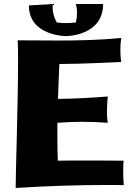

<svg xmlns="http://www.w3.org/2000/svg" viewBox="-20 -920 659 957"><path d="M517 -308C514 -327 513 -345 513 -363C513 -389 515 -414 517 -439C428 -432 348 -428 269 -427C272 -524 276 -601 276 -601C386 -601 584 -611 584 -611C584 -611 580 -635 580 -670C580 -688 581 -709 584 -731C476 -720 372 -718 270 -718C202 -718 135 -719 68 -719C70 -695 70 -657 70 -610C70 -413 58 -60 58 17C212 7 365 2 520 2C545 2 572 2 597 3C595 -22 594 -46 594 -66C594 -97 596 -119 596 -119C596 -119 506 -120 408 -120C360 -120 310 -120 268 -119C267 -150 266 -187 266 -226V-308C308 -311 349 -313 390 -313C432 -313 475 -311 517 -308ZM358 -900C362 -886 364 -871 364 -855C364 -840 362 -824 358 -808C341 -806 324 -805 309 -805C293 -805 277 -806 263 -808C249 -833 242 -859 242 -886C242 -891 244 -895 244 -900L124 -893C124 -740 309 -740 309 -740C309 -740 494 -740 494 -900Z"/></svg>

Font: Galindo
Style: Regular
Weight: 400
Designer: Astigmatic (AOETI)
Foundry: Astigmatic (AOETI)
Version: Version 1.000